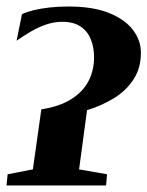

<svg xmlns="http://www.w3.org/2000/svg" viewBox="-20 -570 453 590"><path d="M0 0 3.5 -34.5 81 -49.5 107 -234Q162.5 -242.5 198.5 -265Q234.5 -287.5 251.8 -320.5Q269 -353.5 269 -394Q269 -424 259.2 -448.8Q249.5 -473.5 228 -488.2Q206.5 -503 171 -503Q145.5 -503 120.5 -494.2Q95.5 -485.5 73 -472Q50.5 -458.5 31 -445L47.5 -526.5Q62.5 -533.5 84 -538.8Q105.5 -544 132.2 -547Q159 -550 190.5 -550Q266 -550 315.2 -530Q364.5 -510 388.8 -477.8Q413 -445.5 413 -408Q413 -360.5 390.2 -325.8Q367.5 -291 329.8 -268Q292 -245 247.5 -231.5L223 -49.5L309 -34.5L306 0Z"/></svg>

Font: Merriweather 72pt
Style: Bold Italic
Weight: 700
Italic angle: -7.8°
Version: Version 2.101